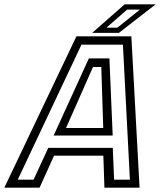

<svg xmlns="http://www.w3.org/2000/svg" viewBox="-67 -868 742 888"><path d="M-47 0 286.5 -700H540.5L578.5 0H416L411 -148H183L116 0ZM15 -37H88.2L156.2 -184H454.5L460.8 -37H533.8L501.5 -661.5H309.8ZM181 -241 344 -597.8H439L454.2 -241ZM238.5 -276H410.5L401.5 -558H363ZM359.5 -716 509.5 -848H653L483 -716ZM425.2 -740H475.8L580 -823.5H521Z"/></svg>

Font: Tourney Thin
Style: Italic
Weight: 100
Italic angle: -12°
Designer: Tyler Finck
Foundry: Etcetera Type Co
Version: Version 1.015